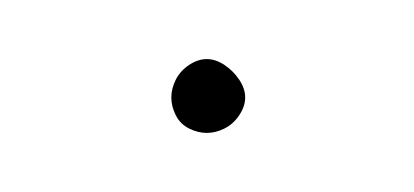

<svg xmlns="http://www.w3.org/2000/svg" viewBox="-20 -903 140 65"><path d="M38 -870Q38 -867 39.5 -864Q41 -861 44 -859.5Q47 -858 50 -858Q53 -858 56 -859.5Q59 -861 61 -864Q63 -867 63 -870Q63 -873 61 -876Q59 -879 56 -881Q53 -883 50 -883Q47 -883 44 -881Q41 -879 39.5 -876Q38 -873 38 -870Z"/></svg>

Font: Linefont Thin
Style: Regular
Weight: 100
Monospace: yes
Version: Version 3.002;gftools[0.9.33]